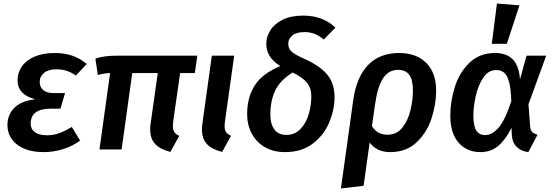

<svg xmlns="http://www.w3.org/2000/svg" viewBox="-20 -843 3111 1083"><path d="M22 -139Q22 -196 61 -235Q100 -274 179 -283Q79 -309 79 -390Q79 -432 102.5 -467Q126 -502 173.5 -523Q221 -544 289 -544Q399 -544 469 -482L408 -417Q382 -435 356.5 -443.5Q331 -452 297 -452Q253 -452 228.5 -432Q204 -412 204 -381Q204 -351 224.5 -334.5Q245 -318 282 -318H347L321 -230H266Q153 -230 153 -145Q153 -115 176.5 -97.5Q200 -80 246 -80Q280 -80 311.5 -91Q343 -102 385 -127L432 -50Q390 -19 336.5 -2Q283 15 226 15Q134 15 78 -26.5Q22 -68 22 -139Z M957 -159Q955 -139 955 -132Q955 -111 963 -98.5Q971 -86 991 -77L941 14Q883 -1 855 -31Q827 -61 827 -114Q827 -130 830 -149L870 -431H726L666 0H541L601 -431Q570 -430 532 -420L518 -512Q563 -529 640 -529H1093L1079 -431H996Z M1249 -159Q1247 -148 1247 -131Q1247 -110 1255 -98Q1263 -86 1283 -77L1233 14Q1174 -1 1146.5 -31Q1119 -61 1119 -114Q1119 -130 1122 -149L1175 -529H1301Z M1872 -687 1806 -620Q1780 -642 1754.5 -652Q1729 -662 1698 -662Q1652 -662 1629 -643Q1606 -624 1606 -597Q1606 -569 1624.5 -552Q1643 -535 1699 -510Q1785 -472 1826 -422Q1867 -372 1867 -294Q1867 -225 1837.5 -153.5Q1808 -82 1745 -33.5Q1682 15 1588 15Q1522 15 1474 -13Q1426 -41 1400 -89.5Q1374 -138 1374 -200Q1374 -293 1416.5 -360.5Q1459 -428 1561 -470Q1518 -498 1500 -528.5Q1482 -559 1482 -597Q1482 -635 1504.5 -671.5Q1527 -708 1574 -731.5Q1621 -755 1690 -755Q1802 -755 1872 -687ZM1505 -197Q1505 -143 1528 -112.5Q1551 -82 1595 -82Q1644 -82 1676 -116.5Q1708 -151 1722 -201Q1736 -251 1736 -299Q1736 -346 1712 -376Q1688 -406 1630 -434Q1559 -389 1532 -331.5Q1505 -274 1505 -197Z M2440 -334Q2440 -252 2413 -172Q2386 -92 2328 -38.5Q2270 15 2181 15Q2142 15 2113 1Q2084 -13 2065 -39L2031 205L1903 220L1972 -275Q1990 -407 2055.5 -475.5Q2121 -544 2231 -544Q2329 -544 2384.5 -488Q2440 -432 2440 -334ZM2309 -334Q2309 -394 2288 -421.5Q2267 -449 2226 -449Q2171 -449 2140 -400.5Q2109 -352 2095 -251L2078 -132Q2107 -83 2166 -83Q2217 -83 2249 -122.5Q2281 -162 2295 -220Q2309 -278 2309 -334Z M2913 -395 2950 -529H3061L2961 -255L2970 -135Q2971 -112 2980.5 -100.5Q2990 -89 3012 -83L2960 15Q2919 10 2894 -15Q2869 -40 2867 -82L2865 -122Q2832 -55 2790.5 -20Q2749 15 2690 15Q2613 15 2566.5 -38.5Q2520 -92 2520 -191Q2520 -273 2546 -354Q2572 -435 2628.5 -489.5Q2685 -544 2772 -544Q2838 -544 2873 -507.5Q2908 -471 2913 -395ZM2650 -192Q2650 -133 2666.5 -107Q2683 -81 2717 -81Q2756 -81 2792.5 -123Q2829 -165 2864 -272Q2862 -340 2852 -378.5Q2842 -417 2824.5 -432.5Q2807 -448 2779 -448Q2734 -448 2705 -403.5Q2676 -359 2663 -299Q2650 -239 2650 -192ZM2910 -813 2839 -596H2754L2783 -823Z"/></svg>

Font: FiraGO Medium
Style: Italic
Weight: 500
Italic angle: -8°
Designer: bBox Type GmbH
Foundry: bBox Type GmbH
Version: Version 1.001